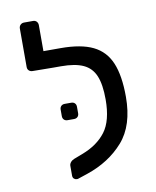

<svg xmlns="http://www.w3.org/2000/svg" viewBox="-82 -773 686 846"><g transform="rotate(-10 261.5 -350.0)"><path d="M469 -310Q469 -182 406 -110.5Q343 -39 242 -5L200 9Q198 10 193 10Q186 10 180.5 5Q175 0 175 -9V-53Q175 -61 181 -68.5Q187 -76 197 -80L236 -95Q305 -121 342 -170Q379 -219 379 -314Q379 -381 363 -419.5Q347 -458 310.5 -475Q274 -492 210 -492H179H176L84 -493Q74 -493 67.5 -499Q61 -505 61 -515V-687Q61 -697 67.5 -703.5Q74 -710 84 -710H124Q134 -710 140 -703.5Q146 -697 146 -687V-571H203H223Q314 -571 367.5 -545Q421 -519 445 -462Q469 -405 469 -310ZM198 -253Q188 -253 182 -259Q176 -265 176 -275V-304Q176 -314 182 -320Q188 -326 198 -326H227Q237 -326 243 -320Q249 -314 249 -304V-275Q249 -265 243 -259Q237 -253 227 -253Z"/></g></svg>

Font: Rubik
Style: Regular
Weight: 400
Designer: Hubert & Fischer
Foundry: Hubert & Fischer
Version: Version 1.100